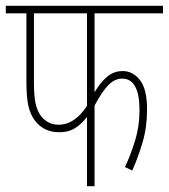

<svg xmlns="http://www.w3.org/2000/svg" viewBox="-20 -642 582 662"><path d="M183 -212Q145 -212 122 -241Q109 -258 103 -284Q97 -310 97 -359V-596H280V-277Q237 -212 183 -212ZM401 -371Q461 -371 461 -262Q461 -207 446 -158Q431 -109 411 -66L436 -54Q457 -101 472 -152.5Q487 -204 487 -265Q487 -335 462.5 -366Q438 -397 403 -397Q373 -397 350 -378Q327 -359 306 -324V-596H542V-622H0V-596H71V-363Q71 -308 77.5 -278.5Q84 -249 99 -228Q130 -186 184 -186Q217 -186 240 -201Q263 -216 280 -239V0H306V-278Q334 -330 355.5 -350.5Q377 -371 401 -371Z"/></svg>

Font: Noto Sans Devanagari Extra Condensed Thin
Style: Regular
Weight: 250
Width: 2
Designer: Monotype Design Team
Foundry: Monotype Imaging Inc.
Version: 1.000